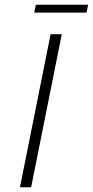

<svg xmlns="http://www.w3.org/2000/svg" viewBox="-20 -788 391 808"><path d="M193 -644H240L111 0H64ZM131 -768H351L344 -735H124Z"/></svg>

Font: Montserrat Ace
Style: Light Italic
Weight: 300
Italic angle: -11.3°
Designer: Julieta Ulanovsky
Foundry: Julieta Ulanovsky
Version: Version 1